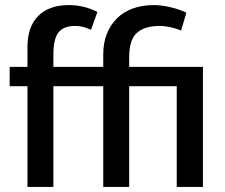

<svg xmlns="http://www.w3.org/2000/svg" viewBox="-20 -735 885 755"><path d="M251 -715Q281 -715 309.5 -708Q338 -701 363 -688L338 -618Q319 -626 305.5 -629.5Q292 -633 275 -633Q230 -633 210 -607.5Q190 -582 190 -521V-472H386V-522Q386 -566 400 -601.5Q414 -637 439.5 -662.5Q465 -688 502 -701.5Q539 -715 584 -715Q615 -715 651 -706.5Q687 -698 713 -685L692 -615Q673 -623 650.5 -628Q628 -633 608 -633Q549 -633 518.5 -606Q488 -579 488 -511V-472H778V0H675V-396H488V0H386V-396H190V0H88V-396H18V-472H88V-550Q88 -630 130.5 -672.5Q173 -715 251 -715Z"/></svg>

Font: Mukta Malar Medium
Style: Regular
Weight: 500
Designer: Aadarsh Rajan, Girish Dalvi, Yashodeep Gholap
Foundry: Ek Type
Version: Version 2.538;PS 1.000;hotconv 16.6.51;makeotf.lib2.5.65220;